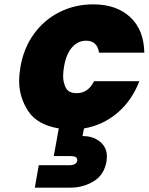

<svg xmlns="http://www.w3.org/2000/svg" viewBox="-20 -588 683 882"><path d="M332 -160Q385 -160 412 -215H620Q586 -126 519.5 -69.5Q453 -13 366 2L359 37Q408 37 439.5 63Q471 89 471 130Q471 142 469 155Q458 216 410 245Q362 274 303 274H140L158 171H298Q331 171 335 150Q335 148 335 147Q335 129 305 129H227L250 2Q150 -15 109 -78.5Q68 -142 68 -215Q68 -246 74 -281Q89 -368 136.5 -433Q184 -498 254.5 -533Q325 -568 408 -568Q515 -568 578 -509.5Q641 -451 643 -346H435Q427 -401 375 -401Q338 -401 311 -370.5Q284 -340 274 -281Q270 -257 270 -238Q270 -209 282.5 -184.5Q295 -160 332 -160Z"/></svg>

Font: Fz Poppins ExtBd
Style: Italic
Weight: 800
Italic angle: -10°
Designer: Ninad Kale (Devanagari), Jonny Pinhorn (Latin)
Foundry: Indian Type Foundry
Version: Vit hóa bi Vntype.Com & FontZin.Com